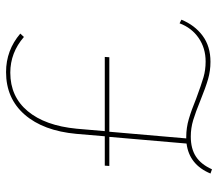

<svg xmlns="http://www.w3.org/2000/svg" viewBox="-63 -640 720 634"><g transform="rotate(-90 297.0 -323.0)"><path d="M549 -84Q531 -40 496 -14Q461 12 410 12Q380 12 352.5 4Q325 -4 283 -21Q244 -37 217.5 -45Q191 -53 163 -53Q123 -53 97 -36Q71 -19 55 17L41 12Q70 -58 140 -67L162 -322H66L67 -337H164L172 -431Q182 -540 235.5 -601.5Q289 -663 376 -663Q448 -663 503 -616L492 -604Q440 -649 374 -649Q295 -649 247 -591.5Q199 -534 189 -430L181 -337H426L425 -322H179L157 -68H162Q192 -68 221 -59.5Q250 -51 289 -35Q335 -18 359 -11Q383 -4 411 -4Q455 -4 488.5 -27Q522 -50 537 -90Z"/></g></svg>

Font: Ysabeau SC Thin
Style: Regular
Weight: 200
Designer: Christian Thalmann (Catharsis Fonts)
Version: Version 0.003